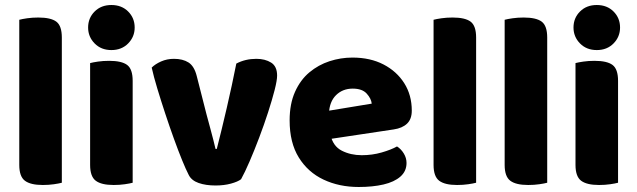

<svg xmlns="http://www.w3.org/2000/svg" viewBox="-20 -731 2545 767"><path d="M57 -264H227V-1Q216 2 195.5 5Q175 8 151 8Q102 8 79.5 -9Q57 -26 57 -72ZM227 -175H57V-652Q68 -655 88.5 -658Q109 -661 133 -661Q183 -661 205 -644.5Q227 -628 227 -581Z M332 -621Q332 -659 358 -685Q384 -711 425 -711Q466 -711 492 -685Q518 -659 518 -621Q518 -584 492 -557.5Q466 -531 425 -531Q384 -531 358 -557.5Q332 -584 332 -621ZM340 -264H510V-1Q499 2 478.5 5Q458 8 434 8Q385 8 362.5 -9Q340 -26 340 -72ZM510 -175H340V-479Q351 -482 371.5 -485Q392 -488 416 -488Q466 -488 488 -471.5Q510 -455 510 -408Z M1004 -496Q1039 -496 1063 -481Q1087 -466 1087 -429Q1087 -410 1077 -371Q1067 -332 1051 -282.5Q1035 -233 1015.5 -181.5Q996 -130 977 -86Q958 -42 943 -15Q930 -5 902.5 2.5Q875 10 841 10Q802 10 773.5 0Q745 -10 734 -32Q723 -53 707.5 -91Q692 -129 674.5 -177.5Q657 -226 640 -277.5Q623 -329 608.5 -377Q594 -425 586 -461Q600 -475 623.5 -485.5Q647 -496 675 -496Q710 -496 733 -481.5Q756 -467 766 -427L805 -274Q813 -245 820 -218.5Q827 -192 832.5 -171Q838 -150 841 -136H846Q865 -210 886 -300.5Q907 -391 924 -477Q960 -496 1004 -496Z M1240 -167 1234 -279 1465 -317Q1463 -337 1445 -357Q1427 -377 1389 -377Q1349 -377 1322.5 -351Q1296 -325 1294 -277L1300 -193Q1310 -147 1345.5 -129Q1381 -111 1425 -111Q1467 -111 1505 -122Q1543 -133 1566 -146Q1582 -136 1593 -118Q1604 -100 1604 -80Q1604 -47 1579.5 -25.5Q1555 -4 1512 6Q1469 16 1413 16Q1335 16 1272.5 -13.5Q1210 -43 1173.5 -102Q1137 -161 1137 -250Q1137 -316 1158.5 -364Q1180 -412 1216 -442Q1252 -472 1296.5 -486.5Q1341 -501 1388 -501Q1459 -501 1512 -473.5Q1565 -446 1595 -398.5Q1625 -351 1625 -289Q1625 -255 1606 -237Q1587 -219 1553 -214Z M1712 -264H1882V-1Q1871 2 1850.5 5Q1830 8 1806 8Q1757 8 1734.5 -9Q1712 -26 1712 -72ZM1882 -175H1712V-652Q1723 -655 1743.5 -658Q1764 -661 1788 -661Q1838 -661 1860 -644.5Q1882 -628 1882 -581Z M1996 -264H2166V-1Q2155 2 2134.5 5Q2114 8 2090 8Q2041 8 2018.5 -9Q1996 -26 1996 -72ZM2166 -175H1996V-652Q2007 -655 2027.5 -658Q2048 -661 2072 -661Q2122 -661 2144 -644.5Q2166 -628 2166 -581Z M2271 -621Q2271 -659 2297 -685Q2323 -711 2364 -711Q2405 -711 2431 -685Q2457 -659 2457 -621Q2457 -584 2431 -557.5Q2405 -531 2364 -531Q2323 -531 2297 -557.5Q2271 -584 2271 -621ZM2279 -264H2449V-1Q2438 2 2417.5 5Q2397 8 2373 8Q2324 8 2301.5 -9Q2279 -26 2279 -72ZM2449 -175H2279V-479Q2290 -482 2310.5 -485Q2331 -488 2355 -488Q2405 -488 2427 -471.5Q2449 -455 2449 -408Z"/></svg>

Font: Baloo Tamma 2 ExtraBold
Style: Regular
Weight: 800
Designer: Divya Kowshik, Shuchita Grover and Ek Type
Foundry: Ek Type
Version: Version 1.700